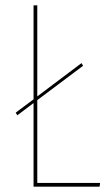

<svg xmlns="http://www.w3.org/2000/svg" viewBox="-20 -701 415 721"><path d="M356 -14 354 0H106V-314L45 -268L39 -278L106 -328V-681H120V-339L286 -464L292 -454L120 -325V-14Z"/></svg>

Font: Fira Sans Compressed Hair
Style: Regular
Weight: 100
Width: 1
Designer: bBox Type GmbH & Carrois Corporate GbR & Edenspiekermann AG
Foundry: bBox Type GmbH & Carrois Corporate GbR & Edenspiekermann AG
Version: Version 4.301